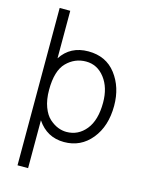

<svg xmlns="http://www.w3.org/2000/svg" viewBox="-132 -788 820 1069"><g transform="rotate(15 277.5 -253.5)"><path d="M137 200H76V-707H137V-433Q190 -515 294 -515Q396 -515 453 -440.5Q510 -366 510 -259Q510 -141 449 -66.5Q388 8 292 8Q193 8 137 -76ZM137 -251Q137 -195 152.5 -153.5Q168 -112 192.5 -90.5Q217 -69 241.5 -59.5Q266 -50 290 -50Q358 -50 402 -104.5Q446 -159 446 -260Q446 -347 403.5 -402Q361 -457 296 -457Q231 -457 184 -409.5Q137 -362 137 -251Z"/></g></svg>

Font: Hind Guntur Light
Style: Regular
Weight: 300
Designer: Manushi Parikh, Hitesh Malaviya
Foundry: Indian Type Foundry
Version: Version 1.002;PS 1.0;hotconv 1.0.86;makeotf.lib2.5.63406; tt